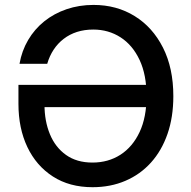

<svg xmlns="http://www.w3.org/2000/svg" viewBox="-20 -758 784 788"><path d="M359.9 10.3Q265.1 10.3 197 -33.7Q128.9 -77.6 92.3 -154.5Q55.7 -231.4 55.7 -332V-409.7H610.8V-318.4H133.8L162.6 -328.6Q162.6 -261.2 184.8 -207.3Q207 -153.3 251 -122.1Q294.9 -90.8 359.4 -90.8Q424.3 -90.8 474.4 -123Q524.4 -155.3 553 -216.1Q581.5 -276.9 581.5 -363.8Q581.5 -450.7 553 -511.7Q524.4 -572.8 474.9 -604.7Q425.3 -636.7 362.8 -636.7Q326.7 -636.7 296.1 -627Q265.6 -617.2 241.5 -598.6Q217.3 -580.1 200.2 -554.2Q183.1 -528.3 173.8 -496.1H60.1Q69.3 -549.3 95.5 -593.8Q121.6 -638.2 161.6 -670.4Q201.7 -702.6 253.2 -720.2Q304.7 -737.8 363.8 -737.8Q458.5 -737.8 532.5 -692.1Q606.4 -646.5 648.9 -562.5Q691.4 -478.5 691.4 -363.3Q691.4 -277.3 667.5 -208.5Q643.6 -139.6 599.6 -90.8Q555.7 -42 494.6 -15.9Q433.6 10.3 359.9 10.3Z"/></svg>

Font: Inter 17pt Medium
Style: Regular
Weight: 500
Version: Version 4.001;git-66647c0bb